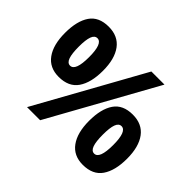

<svg xmlns="http://www.w3.org/2000/svg" viewBox="-155 -963 1212 1212"><g transform="rotate(45 450.5 -357.5)"><path d="M199 -724Q283 -724 326.5 -665.5Q370 -607 370 -501Q370 -395 329 -335.5Q288 -276 199 -276Q117 -276 74 -335.5Q31 -395 31 -501Q31 -607 71 -665.5Q111 -724 199 -724ZM200 -622Q176 -622 165 -592Q154 -562 154 -501Q154 -439 165 -408Q176 -377 200 -377Q247 -377 247 -500Q247 -622 200 -622ZM706 -714 310 0H193L589 -714ZM699 -439Q783 -439 826.5 -380.5Q870 -322 870 -216Q870 -110 829 -50.5Q788 9 699 9Q617 9 574 -50.5Q531 -110 531 -216Q531 -322 571 -380.5Q611 -439 699 -439ZM700 -337Q676 -337 665 -307Q654 -277 654 -215Q654 -154 665 -123Q676 -92 700 -92Q747 -92 747 -215Q747 -337 700 -337Z"/></g></svg>

Font: Noto Sans NKo Unjoined
Style: Bold
Weight: 700
Designer: Monotype Design Team
Foundry: Monotype Imaging Inc.
Version: Version 2.004